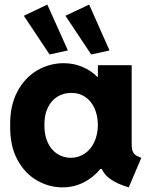

<svg xmlns="http://www.w3.org/2000/svg" viewBox="-20 -810 660 838"><path d="M424.3 -72.3H418Q386.2 -34.2 343.8 -13.2Q301.3 7.8 252.9 7.8Q193.8 7.8 140.9 -22.7Q87.9 -53.2 55.4 -114Q22.9 -174.8 24.4 -261.7Q22.9 -347.7 55.4 -409.4Q87.9 -471.2 142.1 -502.7Q196.3 -534.2 257.8 -534.2Q300.8 -534.2 338.6 -518.6Q376.5 -502.9 405.8 -473.6H407.2V-525.4H554.7V-191.4Q554.2 -167 557.6 -154.3Q561 -141.6 569.6 -134.8Q578.1 -127.9 596.7 -121.1L542 7.8Q446.8 -20 424.3 -72.3ZM407.2 -264.6Q406.7 -307.6 391.6 -339.4Q376.5 -371.1 350.6 -387.9Q324.7 -404.8 292 -404.3Q257.3 -404.8 230.2 -387.9Q203.1 -371.1 188.2 -339.1Q173.3 -307.1 173.8 -264.6Q173.3 -221.7 187.7 -189.5Q202.1 -157.2 228.5 -139.4Q254.9 -121.6 289.1 -121.1Q322.8 -121.6 349.4 -139.4Q376 -157.2 391.4 -189.7Q406.7 -222.2 407.2 -264.6ZM265.6 -741.2 369.1 -790 458 -589.8 377.9 -572.3ZM84 -741.2 186.5 -790 276.4 -589.8 196.3 -572.3Z"/></svg>

Font: Reddit Sans Strawberry ExBold
Style: Regular
Weight: 800
Designer: Stephen Hutchings
Foundry: Reddit
Version: Version 1.013